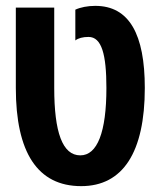

<svg xmlns="http://www.w3.org/2000/svg" viewBox="-20 -626 548 655"><path d="M257 9C399 9 474 -106 474 -326C474 -509 421 -606 305 -606C279 -606 254 -601 237 -593V-488C247 -496 263 -500 282 -500C327 -500 343 -440 343 -326C343 -175 312 -96 254 -96C193 -96 165 -175 165 -326V-600H34V-326C34 -106 108 9 257 9Z"/></svg>

Font: Noto Sans Hebrew ExtraCondensed SemiBold
Style: Regular
Weight: 600
Width: 2
Designer: Ben Nathan
Foundry: Google LLC
Version: Version 3.001